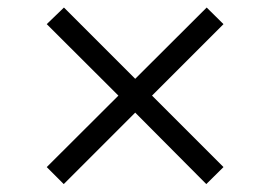

<svg xmlns="http://www.w3.org/2000/svg" viewBox="-20 -662 700 497"><path d="M145 -185.5 101 -229.5 286.5 -414.5 101 -599.5 145.5 -642.5 330 -458 515 -642.5 558.5 -599.5 373.5 -414.5 558.5 -229.5 514 -185.5 330 -370.5Z"/></svg>

Font: Spartan Thin
Style: Regular
Weight: 400
Version: Version 1.004